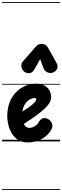

<svg xmlns="http://www.w3.org/2000/svg" viewBox="-25 -1349 593 1832"><path d="M240.5 10Q184 10 144.5 -16.5Q105 -43 81.5 -86.8Q58 -130.5 49.5 -182.8Q41 -235 46.5 -286Q56 -372 97.2 -431Q138.5 -490 197 -520.5Q255.5 -551 316 -551Q363.5 -551 396.2 -533.8Q429 -516.5 446 -487.5Q463 -458.5 463 -422.5Q463 -398 450 -373Q437 -348 407.2 -318.5Q377.5 -289 327 -251.8Q276.5 -214.5 201.5 -166Q207.5 -155.5 215 -147.2Q222.5 -139 232.2 -134Q242 -129 253.5 -129Q281 -129 306.5 -144.5Q332 -160 345.5 -185Q359.5 -211.5 383 -220Q406.5 -228.5 437 -211Q462 -196.5 471.2 -168.5Q480.5 -140.5 466.5 -115Q434.5 -56.5 373.5 -23.2Q312.5 10 240.5 10ZM188.5 -285Q220.5 -304 245 -321.5Q269.5 -339 286.5 -354Q303.5 -369 312.2 -381Q321 -393 321 -400.5Q321 -406 318.2 -409.8Q315.5 -413.5 305.5 -413.5Q283 -413.5 258.5 -399.8Q234 -386 215 -358.2Q196 -330.5 189 -288ZM240.5 10Q184 10 144.5 -16.5Q105 -43 81.5 -86.8Q58 -130.5 49.5 -182.8Q41 -235 46.5 -286Q56 -372 97.2 -431Q138.5 -490 197 -520.5Q255.5 -551 316 -551Q363.5 -551 396.2 -533.8Q429 -516.5 446 -487.5Q463 -458.5 463 -422.5Q463 -398 450 -373Q437 -348 407.2 -318.5Q377.5 -289 327 -251.8Q276.5 -214.5 201.5 -166Q207.5 -155.5 215 -147.2Q222.5 -139 232.2 -134Q242 -129 253.5 -129Q281 -129 306.5 -144.5Q332 -160 345.5 -185Q359.5 -211.5 383 -220Q406.5 -228.5 437 -211Q462 -196.5 471.2 -168.5Q480.5 -140.5 466.5 -115Q434.5 -56.5 373.5 -23.2Q312.5 10 240.5 10ZM188.5 -285Q220.5 -304 245 -321.5Q269.5 -339 286.5 -354Q303.5 -369 312.2 -381Q321 -393 321 -400.5Q321 -406 318.2 -409.8Q315.5 -413.5 305.5 -413.5Q283 -413.5 258.5 -399.8Q234 -386 215 -358.2Q196 -330.5 189 -288ZM477.5 -656Q450.5 -648 425.8 -659.5Q401 -671 391.5 -696L358 -784.5L304 -688.5Q284 -652 254 -650.8Q224 -649.5 202.5 -668.5Q182 -688 179 -715.5Q176 -743 194.5 -764L319 -906.5Q330 -919 343.8 -924.8Q357.5 -930.5 371.5 -930.5Q388.5 -930.5 404.2 -923.5Q420 -916.5 430.5 -898L512 -753.5Q532.5 -717 518.8 -690.8Q505 -664.5 477.5 -656ZM-5 455H548V463H-5ZM-5 -16H548V0H-5ZM-5 -549H548V-541H-5ZM-5 -1329H548V-1321H-5Z"/></svg>

Font: Edu SA Dotted Guide
Style: Regular
Weight: 400
Designer: Tina and Corey Anderson, Eben Sorkin, Mirko Velimirovic
Foundry: Google for Education
Version: Version 2.000